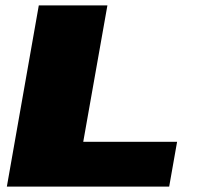

<svg xmlns="http://www.w3.org/2000/svg" viewBox="-20 -695 758 715"><path d="M5.5 0H610L639.5 -167H290L380 -675H124.5Z"/></svg>

Font: Anybody Expanded Black
Style: Italic
Weight: 900
Width: 7
Italic angle: -10°
Version: Version 1.113;gftools[0.9.25]